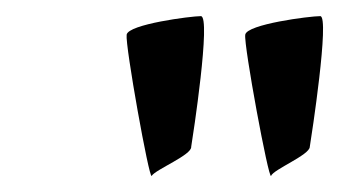

<svg xmlns="http://www.w3.org/2000/svg" viewBox="-20 -800 420 238"><path d="M137 -757C135 -744 165 -577 168 -582C173 -590 218 -608 217 -618C219 -630 242 -780 229 -780C217 -780 139 -770 137 -757ZM284 -757C282 -744 313 -577 316 -582C319 -590 364 -608 364 -618C366 -630 389 -780 377 -780C364 -780 286 -770 284 -757Z"/></svg>

Font: Ampere
Style: SCUltCndIta
Weight: 400
Version: Version 1